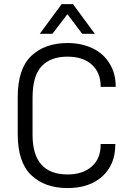

<svg xmlns="http://www.w3.org/2000/svg" viewBox="-20 -909 644 936"><path d="M131.8 -55.7Q66.4 -118.2 66.4 -255.9V-434.6Q66.4 -573.2 131.8 -635.7Q198.2 -699.2 308.6 -699.2Q378.9 -699.2 432.6 -672.9Q485.4 -647.5 514.6 -598.6Q543.9 -550.8 543.9 -488.3V-485.4H470.7V-488.3Q470.7 -554.7 427.7 -593.8Q384.8 -632.8 308.6 -632.8Q226.6 -632.8 182.6 -585.9Q138.7 -539.1 138.7 -431.6V-252Q138.7 -58.6 309.6 -58.6Q383.8 -58.6 427.7 -97.7Q470.7 -135.7 470.7 -203.1V-207H542V-203.1Q542 -106.4 478.5 -48.8Q416 7.8 308.6 7.8Q198.2 7.8 131.8 -55.7ZM280.3 -888.7H335.9L442.4 -744.1H380.9L308.6 -839.8L235.4 -744.1H173.8Z"/></svg>

Font: Dinish
Style: Regular
Weight: 400
Designer: Bert Driehuis
Foundry: Playbeing
Version: Version 3.006; git-39231f3c-release